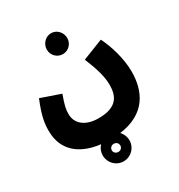

<svg xmlns="http://www.w3.org/2000/svg" viewBox="-230 -936 1242 1329"><g transform="rotate(-30 391.0 -272.0)"><path d="M376 -615C421 -615 457 -652 457 -697C457 -743 421 -782 376 -782C330 -782 294 -743 294 -697C294 -652 330 -615 376 -615ZM24 -204C24 -41 138 39 292 57C274 76 263 102 263 131C263 190 310 238 369 238C429 238 476 190 476 131C476 102 464 75 446 56C663 27 727 -120 727 -274C727 -375 692 -493 652 -571L487 -506C526 -412 549 -336 549 -272C549 -185 521 -107 368 -107C261 -107 201 -161 201 -236C201 -276 207 -302 235 -380L79 -434C31 -317 24 -260 24 -204ZM369 163C351 163 335 150 335 131C335 112 351 98 369 98C388 98 403 111 403 131C403 150 388 163 369 163Z"/></g></svg>

Font: Noto Sans Arabic UI Bk
Style: Regular
Weight: 900
Designer: Monotype Design Team, Nadine Chahine and Nizar Qandah
Foundry: Monotype Imaging Inc.
Version: Version 2.010